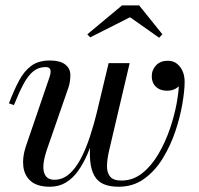

<svg xmlns="http://www.w3.org/2000/svg" viewBox="-20 -700 757 730"><path d="M431 10Q397.5 10 374.5 0.2Q351.5 -9.5 338.8 -31.8Q326 -54 322.8 -90.2Q319.5 -126.5 326 -180L393 -460H473L408.5 -186Q401 -154.5 394 -123.8Q387 -93 386.8 -68.2Q386.5 -43.5 398.8 -28.5Q411 -13.5 441.5 -13.5Q485.5 -13.5 520.8 -41.5Q556 -69.5 582.2 -114.2Q608.5 -159 626 -210.2Q643.5 -261.5 652 -309Q660.5 -356.5 660.5 -389Q660.5 -414.5 651 -431.5Q641.5 -448.5 618 -449V-468Q636.5 -468 649.5 -458.8Q662.5 -449.5 669 -436.5Q675.5 -423.5 675.5 -412Q675.5 -385.5 658.2 -370.2Q641 -355 615.5 -355Q589 -355 573 -370Q557 -385 557 -409.5Q557 -434.5 573.5 -451.8Q590 -469 618 -469Q646.5 -469 664.2 -446.2Q682 -423.5 682 -389Q682 -356 673.5 -305.8Q665 -255.5 646.8 -201Q628.5 -146.5 599.2 -98.5Q570 -50.5 528.2 -20.2Q486.5 10 431 10ZM170 10Q122 10 97.5 -11Q73 -32 68.8 -66.5Q64.5 -101 77.5 -141L169 -409Q170.5 -413.5 171.5 -418.5Q172.5 -423.5 172.5 -427.5Q172.5 -445 153.5 -445Q126.5 -445 106.5 -428.8Q86.5 -412.5 69.2 -380.2Q52 -348 33 -300.5L14 -307Q33 -357 52.5 -393.5Q72 -430 99.2 -450Q126.5 -470 169.5 -470Q208.5 -470 228 -454.8Q247.5 -439.5 247.5 -414.5Q247.5 -403.5 245.8 -391Q244 -378.5 240.5 -368L159 -133Q139 -74 147.2 -45.2Q155.5 -16.5 186.5 -16.5Q217 -16.5 241.5 -37Q266 -57.5 285.8 -94.2Q305.5 -131 321.8 -180.2Q338 -229.5 352 -287H366.5Q355 -241 342.2 -197.5Q329.5 -154 313.5 -116.5Q297.5 -79 277.2 -50.5Q257 -22 230.5 -6Q204 10 170 10ZM323 -558 312 -569.5 444 -679.5H509L597.5 -569.5L585 -556.5L474.5 -634.5Z"/></svg>

Font: Bodoni Moda 11pt
Style: Italic
Weight: 400
Italic angle: -13°
Version: Version 2.004